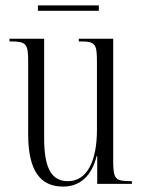

<svg xmlns="http://www.w3.org/2000/svg" viewBox="-20 -679 526 709"><path d="M120 -639H345V-659H120ZM213 10C277 10 319 -31 337 -103H339V0H467V-10H464C405 -10 398 -17 398 -87V-536H271V-526H273C335 -526 338 -518 338 -442V-200C338 -87 303 -10 231 -10C170 -10 143 -58 143 -169V-536H15V-526H18C76 -526 84 -518 84 -454V-184C84 -45 131 10 213 10Z"/></svg>

Font: Noto Serif Display ExtraCondensed Light
Style: Regular
Weight: 300
Width: 2
Designer: Monotype Design Team
Foundry: Monotype Imaging Inc.
Version: Version 2.009